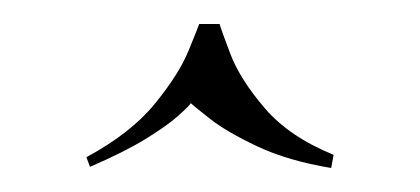

<svg xmlns="http://www.w3.org/2000/svg" viewBox="-20 -719 350 160"><path d="M258 -590 256 -579Q220 -585 194.5 -597Q169 -609 155 -620Q141 -631 139 -633Q138 -631 128.5 -622.5Q119 -614 101 -603Q83 -592 55 -580L52 -588Q89 -608 109 -632.5Q129 -657 137 -676.5Q145 -696 146 -699H163Q164 -695 172 -674Q180 -653 200.5 -629Q221 -605 258 -590Z"/></svg>

Font: Emberly Black
Style: Regular
Weight: 900
Designer: Rajesh Rajput
Foundry: Rajesh Rajput
Version: Version 1.000